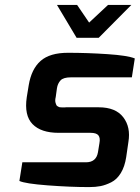

<svg xmlns="http://www.w3.org/2000/svg" viewBox="-20 -754 569 782"><path d="M212 -734H294L343 -662L420 -734H515L382 -600H292ZM59 -17 71 -93H330Q372 -93 379 -134L385 -171Q389 -192 381 -202.5Q373 -213 349 -213H219Q147 -213 112.5 -248.5Q78 -284 89 -358L97 -407Q108 -473 145.5 -506Q183 -539 257 -539Q335 -539 417.5 -533.5Q500 -528 529 -516L517 -439H269Q238 -439 226.5 -426.5Q215 -414 212 -395L207 -359Q205 -351 205 -345Q205 -339 206.5 -334.5Q208 -330 209.5 -326.5Q211 -323 214 -321.5Q217 -320 219.5 -318.5Q222 -317 226.5 -317Q231 -317 234 -316.5Q237 -316 242 -316.5Q247 -317 249 -317H382Q451 -317 482 -276.5Q513 -236 503 -176L494 -114Q488 -75 472 -49Q456 -23 433 -11.5Q410 0 389.5 4Q369 8 343 8Q267 8 174.5 1Q82 -6 59 -17Z"/></svg>

Font: Exo
Style: DemiBoldItalic
Weight: 600
Designer: Natanael Gama
Version: Version 1